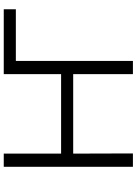

<svg xmlns="http://www.w3.org/2000/svg" viewBox="131 -876 745 1048"><g transform="rotate(-90 504.0 -352.5)"><path d="M117 0V-705H189V-392H623V-705H977V-639H695V0H623V-326H189L190 0Z"/></g></svg>

Font: Nunito Sans 6pt Light
Style: Regular
Weight: 300
Version: Version 3.101;gftools[0.9.27]